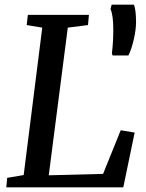

<svg xmlns="http://www.w3.org/2000/svg" viewBox="-20 -807 628 827"><path d="M363 -743 359 -699 272 -688 190 -52 424 -58 500 -246 560 -236 511 0H7L11 -41L82 -53L162 -688L95 -699L100 -743ZM465 -568 462 -577Q468 -627 468 -680Q468 -741 456 -768L461 -787H557Q566 -763 566 -712Q566 -679 556 -636Q546 -593 533 -568Z"/></svg>

Font: Koeln Type Serif
Style: Italic
Weight: 400
Italic angle: -8°
Designer: Eben Sorkin
Foundry: Eben Sorkin
Version: Version 2.002